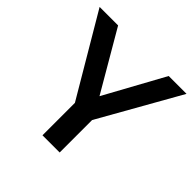

<svg xmlns="http://www.w3.org/2000/svg" viewBox="-177 -860 1022 1022"><g transform="rotate(45 333.5 -349.0)"><path d="M12.2 -698.2H151.4L347.7 -361.8L532.2 -698.2H666.5L409.7 -244.1V0H280.3V-244.1Z"/></g></svg>

Font: SansationBold
Style: Bold
Weight: 700
Designer: Bernd Montag
Version: Version 1.301